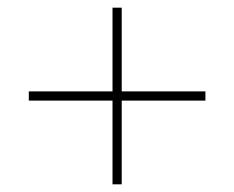

<svg xmlns="http://www.w3.org/2000/svg" viewBox="-20 -603 610 500"><path d="M297 -365V-583H273V-365H55V-341H273V-123H297V-341H515V-365Z"/></svg>

Font: Noto Sans Lao Thin
Style: Regular
Weight: 100
Designer: Monotype Design Team
Foundry: Monotype Imaging Inc.
Version: Version 2.003